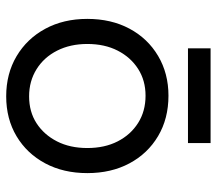

<svg xmlns="http://www.w3.org/2000/svg" viewBox="-60 -628 700 620"><g transform="rotate(90 290.0 -318.0)"><path d="M291 12Q218 12 161.5 -21.5Q105 -55 73 -114Q41 -173 41 -250Q41 -327 72.5 -386Q104 -445 160.5 -478.5Q217 -512 289 -512Q363 -512 419.5 -478.5Q476 -445 507.5 -386Q539 -327 539 -250Q539 -173 507.5 -114Q476 -55 420 -21.5Q364 12 291 12ZM291 -62Q341 -62 378 -86Q415 -110 436.5 -152Q458 -194 458 -250Q458 -306 436.5 -348Q415 -390 377 -414Q339 -438 289 -438Q240 -438 202.5 -414Q165 -390 143.5 -348Q122 -306 122 -250Q122 -195 143.5 -152.5Q165 -110 203.5 -86Q242 -62 291 -62ZM136 -575V-648H442V-575Z"/></g></svg>

Font: Figtree
Style: Regular
Weight: 400
Designer: Erik Kennedy
Foundry: Erik Kennedy
Version: Version 2.002